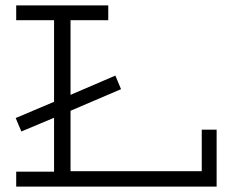

<svg xmlns="http://www.w3.org/2000/svg" viewBox="-20 -691 862 711"><path d="M241.2 -280.8V-57.1H727.1V-210.9H782.2V0H40V-55.2H180.2V-254.9L59.1 -204.1L38.1 -253.9L180.2 -314V-616.2H40V-670.9H380.9V-616.2H241.2V-339.8L407.2 -411.1L428.2 -360.8Z"/></svg>

Font: Stint Ultra Expanded
Style: Regular
Weight: 400
Width: 7
Designer: Astigmatic (AOETI)
Foundry: Astigmatic (AOETI)
Version: Version 1.000